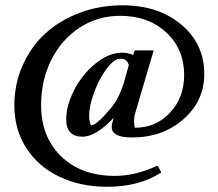

<svg xmlns="http://www.w3.org/2000/svg" viewBox="-20 -696 830 732"><path d="M388.7 16.1Q286.1 16.1 205.6 -22.7Q125 -61.5 79.8 -132.3Q34.7 -203.1 34.7 -294.4Q34.7 -375.5 66.2 -446.5Q97.7 -517.6 152.3 -567.9Q207 -618.2 283.4 -647Q359.9 -675.8 446.8 -675.8Q584 -675.8 671.4 -602.1Q758.8 -528.3 758.8 -414.1Q758.8 -311.5 679.7 -241.7Q600.6 -171.9 482.9 -171.9Q405.8 -171.9 405.8 -211.9Q405.8 -221.7 413.1 -246.6Q345.2 -174.8 294.9 -174.8Q232.4 -174.8 232.4 -241.2Q232.4 -293 262.5 -352.1Q292.5 -411.1 343.3 -453.1Q394 -495.1 445.8 -495.1Q469.7 -495.1 487.3 -486.3L493.7 -503.9H565.9L494.1 -259.8Q491.2 -250.5 491.2 -230Q491.2 -226.1 492.4 -217.5Q493.7 -209 494.6 -209Q574.7 -209 628.4 -266.6Q682.1 -324.2 682.1 -410.2Q682.1 -508.8 613.8 -572.3Q545.4 -635.7 438.5 -635.7Q353 -635.7 283.9 -590.8Q214.8 -545.9 175.8 -468Q136.7 -390.1 136.7 -295.4Q136.7 -173.8 213.4 -99.6Q290 -25.4 418.9 -25.4Q496.1 -25.4 580.6 -64.5L595.2 -38.6Q510.7 16.1 388.7 16.1ZM327.6 -218.3Q348.1 -218.3 402.8 -283.7Q432.6 -318.8 451.7 -378.9L471.2 -447.8Q466.8 -461.4 459.5 -466.8Q452.1 -472.2 438 -472.2Q415.5 -472.2 387.2 -434.8Q358.9 -397.5 339.4 -345.2Q319.8 -293 319.8 -253.4Q319.8 -245.6 321.3 -237.1Q322.8 -228.5 324.5 -223.4Q326.2 -218.3 327.6 -218.3Z"/></svg>

Font: Elstob 10pt
Style: Bold
Weight: 700
Designer: Peter S. Baker
Version: Version 1.015